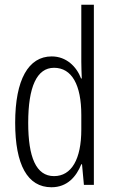

<svg xmlns="http://www.w3.org/2000/svg" viewBox="-20 -780 483 810"><path d="M197 10C264 10 302 -35 323 -87H326L334 0H376V-760H323V-520C323 -498 324 -476 325 -449H322C303 -499 260 -542 198 -542C100 -542 44 -444 44 -262C44 -85 96 10 197 10ZM208 -37C132 -37 99 -117 99 -262C99 -413 135 -494 208 -494C283 -494 323 -422 323 -295V-233C323 -109 282 -37 208 -37Z"/></svg>

Font: Noto Sans Lao ExtraCondensed Light
Style: Regular
Weight: 300
Width: 2
Designer: Monotype Design Team
Foundry: Monotype Imaging Inc.
Version: Version 2.003